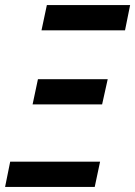

<svg xmlns="http://www.w3.org/2000/svg" viewBox="-27 -734 531 754"><path d="M136 -615 157 -714H484L464 -615ZM101 -324 122 -423H396L374 -324ZM-7 0 13 -99H366L345 0Z"/></svg>

Font: Noto Sans Condensed SemiBold
Style: Italic
Weight: 600
Width: 3
Italic angle: -12°
Designer: Monotype Design Team
Foundry: Monotype Imaging Inc.
Version: Version 2.013; ttfautohint (v1.8.4.7-5d5b)